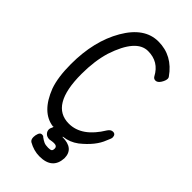

<svg xmlns="http://www.w3.org/2000/svg" viewBox="-275 -791 1049 1049"><g transform="rotate(45 250.0 -266.0)"><path d="M264 186Q220 186 178 162Q166 154 166 134Q166 120 171.5 105.5Q177 91 190 91Q201 91 203 96Q219 108 231.5 113.5Q244 119 264 119Q280 119 286.5 115Q293 111 293 97Q293 78 269 78Q259 78 237 82Q218 82 207 71Q196 60 196 45Q196 40 197 37.5Q198 35 198.5 33Q199 31 201.5 26.5Q204 22 204 18L203 16L200 18Q103 5 52 -127Q29 -192 29 -293Q29 -470 101 -594Q173 -718 280 -718Q389 -718 456 -622Q460 -617 460 -610Q460 -595 447.5 -575Q435 -555 419 -555Q406 -555 399 -567Q360 -641 277 -641Q187 -641 132 -475Q108 -396 108 -295Q108 -54 251 -54Q351 -54 425 -176Q437 -194 453 -194Q474 -194 474 -169Q474 -162 462 -136Q439 -74 365 -15Q326 14 279 19L278 22Q368 22 368 97Q363 186 264 186Z"/></g></svg>

Font: LXGW WenKai Mono TC
Style: Bold
Weight: 700
Designer: LXGW / Fontworks Inc.
Foundry: LXGW / Fontworks Inc.
Version: Version 1.330